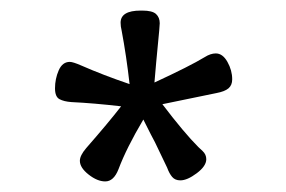

<svg xmlns="http://www.w3.org/2000/svg" viewBox="-20 -719 540 363"><path d="M355 -441Q356 -440 363 -433.5Q370 -427 370 -418Q370 -405 352 -391.5Q334 -378 321 -378Q311 -378 305.5 -384.5Q300 -391 296 -402L273 -450Q269 -457 251 -493Q219 -439 204 -399Q195 -376 179 -376Q164 -376 147.5 -389Q131 -402 131 -415Q131 -425 143 -439Q185 -487 209 -518Q157 -524 115 -526Q101 -527 92.5 -531.5Q84 -536 84 -552Q84 -570 91 -586Q98 -602 112 -602Q118 -602 134 -595Q175 -577 225 -560Q219 -613 210 -661Q208 -669 208 -676Q208 -699 246 -699H249Q268 -699 275 -692.5Q282 -686 282 -675L281 -661Q274 -589 272 -563Q339 -594 367 -611Q378 -618 388 -618Q401 -618 410 -602Q419 -586 419 -569Q419 -558 412 -552Q405 -546 389 -543L287 -522Q328 -468 355 -441Z"/></svg>

Font: Iansui
Style: Regular
Weight: 400
Designer: But Ko / Fontworks Inc.
Foundry: zi-hi.com / Fontworks Inc.
Version: Version 1.002